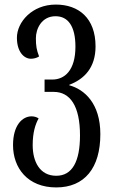

<svg xmlns="http://www.w3.org/2000/svg" viewBox="-20 -568 496 840"><path d="M226 252C350 252 419 167 419 19C419 -116 349 -177 283 -195V-197C349 -222 398 -272 398 -365C398 -489 324 -548 224 -548C120 -548 54 -471 54 -403C54 -340 86 -311 115 -311C127 -311 140 -314 151 -321C140 -350 137 -367 137 -401C137 -442 162 -497 223 -497C278 -497 310 -453 310 -364C310 -259 262 -220 209 -220H175V-166H215C287 -166 330 -104 330 24C330 139 296 201 226 201C154 201 123 139 123 67C123 11 135 -25 149 -50C140 -56 129 -59 118 -59C79 -59 37 -22 37 67C37 167 101 252 226 252Z"/></svg>

Font: Noto Serif Georgian ExtraCondensed
Style: Regular
Weight: 400
Width: 2
Designer: Monotype Design Team, Akaki Razmadze
Foundry: Google LLC
Version: Version 2.003